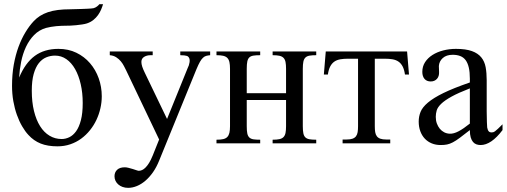

<svg xmlns="http://www.w3.org/2000/svg" viewBox="-20 -698 2468 935"><path d="M382.8 -196.3Q382.8 -246.1 373 -288.3Q363.3 -330.6 345.7 -361.6Q328.1 -392.6 303.2 -409.9Q278.3 -427.2 248 -427.2Q225.6 -427.2 205.1 -418.7Q184.6 -410.2 168.9 -390.4Q153.3 -370.6 144 -337.6Q134.8 -304.7 134.8 -256.3Q134.8 -201.2 145.5 -157.5Q156.2 -113.8 175.3 -83.5Q194.3 -53.2 221.2 -37.1Q248 -21 280.3 -21Q299.3 -21 317.6 -29.8Q335.9 -38.6 350.6 -58.8Q365.2 -79.1 374 -112.8Q382.8 -146.5 382.8 -196.3ZM481.9 -677.7Q478 -664.6 472.2 -650.9Q466.3 -637.2 457.3 -624.5Q448.2 -611.8 435.1 -601.1Q421.9 -590.3 403.3 -584Q394.5 -581.1 379.9 -578.9Q365.2 -576.7 350.3 -575.2Q335.4 -573.7 322.3 -573.2Q309.1 -572.8 303.2 -572.8Q292.5 -572.8 279.8 -572.3Q267.1 -571.8 253.9 -570.6Q240.7 -569.3 228 -567.1Q215.3 -564.9 204.1 -562Q170.4 -552.2 146.2 -527.6Q122.1 -502.9 106.4 -469.5Q90.8 -436 83 -397.2Q75.2 -358.4 73.2 -320.3Q103 -391.6 149.4 -425.8Q195.8 -460 264.6 -460Q313 -460 351.8 -441.2Q390.6 -422.4 418.2 -390.4Q445.8 -358.4 460.7 -316.7Q475.6 -274.9 475.6 -229Q475.6 -200.2 469 -170.9Q462.4 -141.6 449.7 -114.5Q437 -87.4 418.2 -64Q399.4 -40.5 375.5 -22.9Q351.6 -5.4 322.5 4.6Q293.5 14.6 259.8 14.6Q211.9 14.6 178 1Q144 -12.7 118.7 -40.5Q102.5 -57.6 87.9 -82.8Q73.2 -107.9 62.3 -138.7Q51.3 -169.4 44.9 -205.3Q38.6 -241.2 38.6 -280.3Q38.6 -335.4 47.1 -383.1Q55.7 -430.7 70.3 -470.2Q85 -509.8 104 -541Q123 -572.3 144 -594.7Q157.7 -609.4 174.8 -620.4Q191.9 -631.3 213.6 -638.7Q235.4 -646 262 -649.4Q288.6 -652.8 322.3 -652.8Q324.2 -652.8 332.3 -653.1Q340.3 -653.3 351.8 -653.6Q363.3 -653.8 376.5 -654.3Q389.6 -654.8 401.6 -655.3Q413.6 -655.8 422.9 -656.5Q432.1 -657.2 436 -658.2Q445.8 -661.1 453.4 -667.2Q460.9 -673.3 463.9 -677.7Z M1003.4 -429.2Q992.7 -428.2 984.4 -426Q976.1 -423.8 968.5 -416.7Q960.9 -409.7 953.6 -396.7Q946.3 -383.8 937 -361.8L754.9 84.5Q742.2 116.2 724.9 140.9Q707.5 165.5 687.7 182.4Q668 199.2 646.5 208Q625 216.8 604 216.8Q589.4 216.8 577.1 212.4Q564.9 208 556.2 200.4Q547.4 192.9 542.5 182.6Q537.6 172.4 537.6 160.6Q537.6 141.1 550.3 128.9Q563 116.7 587.9 116.7Q595.7 116.7 606.2 119.4Q616.7 122.1 627 125.2Q637.2 128.4 645 131.1Q652.8 133.8 655.8 133.8Q663.6 133.8 671.9 130.1Q680.2 126.5 688.7 117.9Q697.3 109.4 706.1 95.2Q714.8 81.1 723.6 59.6L754.9 -18.6L594.2 -355.5Q589.8 -364.3 583.7 -376.2Q577.6 -388.2 568.4 -399.4Q559.1 -410.6 545.9 -419.2Q532.7 -427.7 514.6 -429.2V-447.3H723.6V-429.2H712.9Q694.8 -429.2 681.6 -420.9Q668.5 -412.6 668.5 -396.5Q668.5 -386.2 672.6 -373.5Q676.8 -360.8 685.1 -343.8L793.5 -118.7L893.6 -365.7Q900.9 -379.4 903.1 -394.8Q905.3 -410.2 899.4 -418.5Q897.9 -420.4 896 -422.4Q894 -424.3 889.6 -425.8Q885.3 -427.2 877.7 -428.2Q870.1 -429.2 857.9 -429.2V-447.3H1003.4Z M1307.6 0V-17.6Q1327.6 -17.6 1340.3 -20.3Q1353 -22.9 1360.4 -30.3Q1367.7 -37.6 1370.4 -50.5Q1373 -63.5 1373 -83.5V-210.9H1181.6V-83.5Q1181.6 -61 1184.3 -48.1Q1187 -35.2 1194.3 -28.3Q1201.7 -21.5 1214.4 -19.5Q1227.1 -17.6 1247.1 -17.6V0H1034.2V-17.6Q1054.2 -17.6 1066.9 -20.5Q1079.6 -23.4 1086.9 -31Q1094.2 -38.6 1097.2 -51.3Q1100.1 -64 1100.1 -83.5V-362.8Q1100.1 -382.8 1097.2 -395.8Q1094.2 -408.7 1086.9 -416Q1079.6 -423.3 1066.9 -426.3Q1054.2 -429.2 1034.2 -429.2V-447.3H1247.1V-429.2Q1227.1 -429.2 1214.4 -427.2Q1201.7 -425.3 1194.3 -418.5Q1187 -411.6 1184.3 -398.4Q1181.6 -385.3 1181.6 -362.8V-244.1H1373V-362.8Q1373 -383.3 1370.4 -396.2Q1367.7 -409.2 1360.4 -416.5Q1353 -423.8 1340.3 -426.5Q1327.6 -429.2 1307.6 -429.2V-447.3H1520V-429.2Q1500 -429.2 1487.3 -427Q1474.6 -424.8 1467.3 -417.7Q1460 -410.6 1457.3 -397.5Q1454.6 -384.3 1454.6 -362.8V-83.5Q1454.6 -62 1457.3 -48.8Q1460 -35.6 1467.3 -28.8Q1474.6 -22 1487.3 -19.8Q1500 -17.6 1520 -17.6V0Z M1952.1 -335Q1948.7 -358.9 1940.9 -374Q1933.1 -389.2 1920.9 -397.7Q1908.7 -406.2 1891.8 -409.2Q1875 -412.1 1853 -412.1H1805.2V-83.5Q1805.2 -66.9 1807.1 -54.7Q1809.1 -42.5 1815.2 -34.4Q1821.3 -26.4 1832.3 -22.5Q1843.3 -18.6 1861.3 -18.6H1880.4V0H1648.4V-18.6H1667.5Q1685.5 -18.6 1696.5 -22.5Q1707.5 -26.4 1713.6 -34.4Q1719.7 -42.5 1721.7 -54.7Q1723.6 -66.9 1723.6 -83.5V-412.1H1675.3Q1653.8 -412.1 1637 -409.2Q1620.1 -406.2 1607.9 -397.7Q1595.7 -389.2 1587.9 -374Q1580.1 -358.9 1576.7 -335H1557.1L1566.4 -447.3H1962.4L1971.7 -335Z M2268.1 -267.6Q2211.4 -245.6 2178.5 -227.3Q2145.5 -209 2128.4 -192.4Q2111.3 -175.8 2106.7 -160.4Q2102.1 -145 2102.1 -128.9Q2102.1 -111.3 2107.4 -96.7Q2112.8 -82 2121.8 -71Q2130.9 -60.1 2143.3 -53.7Q2155.8 -47.4 2169.9 -46.9Q2189 -45.9 2213.1 -58.6Q2237.3 -71.3 2268.1 -96.2ZM2427.2 -64.5Q2372.1 8.3 2320.3 8.3Q2309.6 8.3 2300 4.9Q2290.5 1.5 2283.4 -6.8Q2276.4 -15.1 2272.2 -29.1Q2268.1 -43 2268.1 -64.5Q2238.8 -41.5 2219.5 -27.1Q2200.2 -12.7 2185.3 -4.9Q2170.4 2.9 2157 5.6Q2143.6 8.3 2126 8.3Q2102.1 8.3 2082.5 0.2Q2063 -7.8 2048.8 -22.7Q2034.7 -37.6 2026.9 -58.8Q2019 -80.1 2019 -106Q2019 -130.9 2028.1 -153.3Q2037.1 -175.8 2064 -198.5Q2090.8 -221.2 2139.6 -245.1Q2188.5 -269 2268.1 -296.4V-314.9Q2268.1 -347.2 2262.9 -369.1Q2257.8 -391.1 2247.6 -405Q2237.3 -418.9 2221.4 -425Q2205.6 -431.2 2184.6 -431.2Q2153.8 -431.2 2136.2 -415.3Q2118.7 -399.4 2117.2 -376.5L2118.2 -347.2Q2119.1 -326.2 2107.7 -313.7Q2096.2 -301.3 2077.6 -301.3Q2058.1 -301.3 2047.4 -313.7Q2036.6 -326.2 2036.6 -348.1Q2036.6 -374.5 2050 -395.3Q2063.5 -416 2086.2 -430.4Q2108.9 -444.8 2138.4 -452.4Q2168 -460 2200.2 -460Q2248.5 -460 2278.1 -449.2Q2307.6 -438.5 2323.7 -418.7Q2339.8 -398.9 2345 -370.8Q2350.1 -342.8 2350.1 -307.6V-155.3Q2350.1 -124 2351.1 -104Q2352.1 -84 2352.5 -77.1Q2355 -64 2359.9 -58.6Q2364.7 -53.2 2374 -53.2Q2378.4 -53.2 2382.1 -54.2Q2385.7 -55.2 2391.4 -59.3Q2397 -63.5 2405.3 -71.3Q2413.6 -79.1 2427.2 -92.8Z"/></svg>

Font: Doulos SIL CyrE
Style: Regular
Weight: 400
Designer: Walt Agee, Victor Gaultney, Peter Martin, Debbi Hosken, Becca Hirsbrunner
Foundry: SIL International
Version: Version 5.000